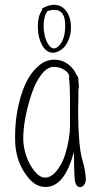

<svg xmlns="http://www.w3.org/2000/svg" viewBox="-20 -776 405 801"><path d="M252 -670Q252 -611 226 -585Q215 -574 205 -574Q191 -574 179.5 -594Q168 -614 165 -637Q162 -649 162 -669Q162 -707 178 -730Q195 -735 207 -735Q252 -735 252 -670ZM206 -756Q185 -756 160 -743Q155 -741 155 -737V-733Q138 -708 138 -670V-662Q138 -620 155.5 -588Q173 -556 201 -556Q216 -556 234 -567.5Q252 -579 263 -603Q276 -629 276 -662Q276 -703 256.5 -729.5Q237 -756 206 -756ZM168 -35Q146 -35 124 -62Q102 -89 89 -127Q77 -164 77 -198Q77 -278 112 -385Q131 -442 163 -477Q183 -497 204 -497Q228 -497 248.5 -484.5Q269 -472 269 -453L268 -452V-449Q272 -418 272 -364V-252Q272 -198 252 -132Q239 -91 216 -63Q193 -35 168 -35ZM288 -142Q289 -129 289 -99Q289 -73 291 -37Q292 -11 302 0Q317 12 331 -5Q339 -15 338 -32Q336 -66 325 -104Q306 -163 306 -324Q306 -345 307 -362V-400Q307 -402 308 -403V-405Q308 -410 309 -413V-419Q309 -424 308 -429Q307 -433 307 -438V-446Q307 -455 300 -462Q288 -491 263 -509Q238 -527 208 -527Q170 -527 142 -502Q94 -462 68.5 -379.5Q43 -297 43 -208V-195Q43 -99 101 -31Q131 4 170 4Q250 4 288 -142Z"/></svg>

Font: Neythal
Style: Regular
Weight: 400
Designer: Tharique Azeez
Foundry: Tharique Azeez
Version: Version 0.44